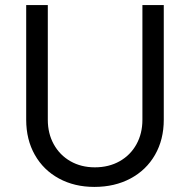

<svg xmlns="http://www.w3.org/2000/svg" viewBox="-20 -720 748 755"><path d="M83 -249V-700H168V-249Q168 -195 191.5 -152.5Q215 -110 257 -86Q299 -62 353 -62Q408 -62 450.5 -86Q493 -110 516.5 -152.5Q540 -195 540 -249V-700H624V-249Q624 -171 589.5 -111Q555 -51 493 -18Q431 15 351 15Q273 15 212 -18Q151 -51 117 -111Q83 -171 83 -249Z"/></svg>

Font: Oak Sans
Style: Regular
Weight: 400
Designer: Erik Kennedy, Walven
Foundry: Erik Kennedy, Walven
Version: Version 1.000